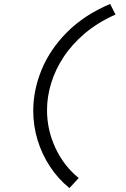

<svg xmlns="http://www.w3.org/2000/svg" viewBox="-20 -734 640 976"><path d="M333 222Q275 175 234 112.5Q193 50 171 -22Q149 -94 149 -171Q149 -276 191.5 -379.5Q234 -483 321 -570.5Q408 -658 540 -714L567 -660Q477 -620 411.5 -564.5Q346 -509 303.5 -444.5Q261 -380 240 -311Q219 -242 219 -174Q219 -74 261.5 17.5Q304 109 380 171Z"/></svg>

Font: Red Hat Mono
Style: Italic
Weight: 400
Italic angle: -12°
Monospace: yes
Designer: Pentagram, MCKL
Foundry: MCKL
Version: Version 1.030